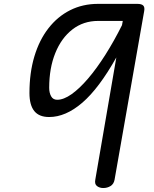

<svg xmlns="http://www.w3.org/2000/svg" viewBox="-20 -948 777 968"><path d="M500.5 0Q482.5 0 469.2 -9.8Q456 -19.5 460.5 -42.5L566.5 -658.5Q479 -502.5 395 -430.2Q311 -358 228 -358Q177 -358 152.8 -388.2Q128.5 -418.5 128.5 -479Q128.5 -580.5 153.2 -663.2Q178 -746 224 -805.2Q270 -864.5 333.5 -896.5Q397 -928.5 474.5 -928.5H672Q694 -928.5 702.2 -920Q710.5 -911.5 707 -892.5L557.5 -41.5Q553.5 -20 537.2 -10Q521 0 500.5 0ZM268.5 -445Q301 -445 341 -473.2Q381 -501.5 424.5 -552.5Q468 -603.5 511.5 -672.2Q555 -741 595 -821L599 -842.5H474.5Q400.5 -842.5 345 -799.5Q289.5 -756.5 258.8 -680.5Q228 -604.5 228 -505Q228 -480 237.8 -462.5Q247.5 -445 268.5 -445Z"/></svg>

Font: Edu AU VIC WA NT Hand Medium
Style: Regular
Weight: 500
Version: Version 1.001